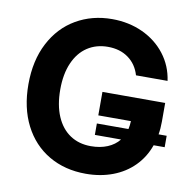

<svg xmlns="http://www.w3.org/2000/svg" viewBox="-81 -798 893 889"><g transform="rotate(10 366.0 -353.5)"><path d="M717.8 -174.8H666Q645.5 -116.7 604.2 -75.2Q563 -33.7 505.4 -12Q447.8 9.8 378.9 9.8Q280.3 9.8 204.8 -34.4Q129.4 -78.6 87.6 -160.4Q45.9 -242.2 45.9 -352.5Q45.9 -464.4 88.9 -546.9Q131.8 -629.4 207 -673.1Q282.2 -716.8 376 -716.8Q454.6 -716.8 519.8 -686.8Q585 -656.7 626.5 -602.8Q668 -548.8 677.7 -479.5H529.3Q514.6 -529.8 475.3 -558.3Q436 -586.9 378.9 -586.9Q324.2 -586.9 282.7 -559.6Q241.2 -532.2 218.3 -479.7Q195.3 -427.2 195.3 -354.5Q195.3 -280.8 218 -228Q240.7 -175.3 282.2 -147.7Q323.7 -120.1 379.9 -120.1Q423.8 -120.1 457.8 -134.3Q491.7 -148.4 512.7 -174.8H389.6V-228.5H538.1Q542 -245.1 543 -266.6H389.6V-377H684.6V-289.1Q684.6 -255.9 679.7 -228.5H717.8Z"/></g></svg>

Font: Pretendard JP
Style: Bold
Weight: 700
Designer: Base glyphs from Inter by Rasmus Andersson; Hangeul glyphs from Noto Sans CJK(Source Han Sans) by Jang Soo-young and Kan
Foundry: Kil Hyung-jin
Version: Version 1.309